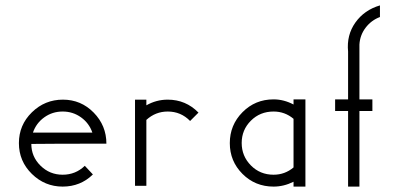

<svg xmlns="http://www.w3.org/2000/svg" viewBox="-20 -693 1476 711"><path d="M374 -161Q170 -161 96 -160Q96 -113 130 -79.5Q164 -46 212 -46Q260 -46 294 -79L324 -47Q278 -2 212 -2Q146 -2 98 -49Q50 -96 50 -163Q50 -230 98 -277Q146 -324 213 -324Q280 -324 327 -276Q374 -228 374 -161ZM102 -202H322Q310 -237 280 -258.5Q250 -280 212 -280Q174 -280 144 -258.5Q114 -237 102 -202Z M480 -324H522V-303Q559 -324 601 -324Q668 -324 715 -276L684 -245Q650 -280 601 -280Q556 -280 522 -249V-5H480Z M993 -325Q1031 -325 1067 -306V-325H1111V-2H1067V-20Q1031 -2 993 -2Q925 -2 878 -49Q831 -96 831 -163Q831 -230 878 -277.5Q925 -325 993 -325ZM993 -280Q943 -280 909 -246Q875 -212 875 -163.5Q875 -115 909 -80.5Q943 -46 993 -46Q1035 -46 1067 -73V-253Q1035 -280 993 -280Z M1387 -673V-630Q1355 -618 1334 -590.5Q1313 -563 1311 -528V-325H1359V-282H1311V-2H1269V-282H1221V-325H1269V-502Q1263 -563 1296 -609.5Q1329 -656 1387 -673Z"/></svg>

Font: HiLo-Deco
Style: Deco
Weight: 500
Version: Version 001.000